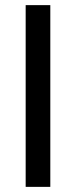

<svg xmlns="http://www.w3.org/2000/svg" viewBox="-20 -608 296 748"><path d="M80 120V-588H176V120Z"/></svg>

Font: Goldman
Style: Bold
Weight: 700
Designer: Jaikishan Patel
Version: Version 1.000; ttfautohint (v1.8.3)